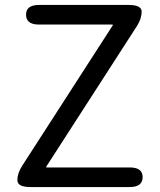

<svg xmlns="http://www.w3.org/2000/svg" viewBox="-20 -754 643 774"><path d="M102 0Q50 0 50 -28Q50 -55 69 -85L434 -651Q437 -655 432 -655H137Q85 -655 85 -695Q85 -734 137 -734H499Q551 -734 551 -707Q551 -679 532 -649L167 -83Q164 -79 169 -79H503Q555 -79 555 -40Q555 0 503 0Z"/></svg>

Font: Resource Han Rounded KR
Style: Regular
Weight: 400
Designer: Cyano Hao (round all glyphs); Ryoko NISHIZUKA 西塚涼子 (kana, bopomofo & ideographs); Paul D. Hunt (Latin, Greek & Cyrillic)
Foundry: Cyano Hao
Version: 0.990